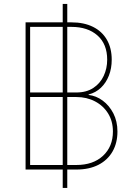

<svg xmlns="http://www.w3.org/2000/svg" viewBox="-20 -838 672 949"><path d="M290 90.8V-818.4H312.5V90.8ZM106.4 0V-727.5H333Q395 -727.5 439.7 -705.3Q484.4 -683.1 508.3 -641.6Q532.2 -600.1 532.2 -543Q532.2 -500 518.3 -464.4Q504.4 -428.7 478.8 -404.3Q453.1 -379.9 418 -371.1V-368.7Q455.1 -364.7 487.5 -340.8Q520 -316.9 540.3 -277.6Q560.5 -238.3 560.5 -188Q560.5 -131.8 536.4 -89.4Q512.2 -46.9 466.6 -23.4Q420.9 0 357.4 0ZM128.9 -22.5H357.4Q440.4 -22.5 489.3 -68.1Q538.1 -113.8 538.1 -188Q538.1 -238.8 514.4 -277.1Q490.7 -315.4 449.7 -336.9Q408.7 -358.4 357.4 -358.4H128.9ZM128.9 -380.9H357.4Q407.2 -380.9 441.2 -403.3Q475.1 -425.8 492.4 -462.6Q509.8 -499.5 509.8 -543Q509.8 -620.1 461.9 -662.6Q414.1 -705.1 333 -705.1H128.9Z"/></svg>

Font: Inter 18pt Thin
Style: Regular
Weight: 250
Designer: Rasmus Andersson
Foundry: rsms
Version: Version 4.001;git-66647c0bb